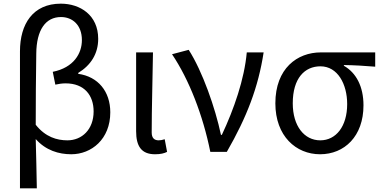

<svg xmlns="http://www.w3.org/2000/svg" viewBox="-20 -829 2082 1048"><path d="M89 199H181C179 108 178 22 175 -70C230 -8 301 13 369 13C479 13 582 -69 582 -216C582 -330 515 -411 407 -426V-431C476 -473 516 -536 516 -617C516 -747 417 -809 312 -809C160 -809 89 -698 89 -549ZM348 -63C291 -63 228 -81 175 -148C175 -279 176 -407 178 -536C179 -666 229 -736 313 -736C374 -736 427 -694 427 -610C427 -538 383 -460 268 -437L282 -367C300 -371 319 -374 338 -374C441 -374 491 -308 491 -221C491 -122 427 -63 348 -63Z M826 13C857 13 876 8 892 0L879 -69C867 -65 856 -63 846 -63C823 -63 808 -75 808 -106C808 -237 813 -396 815 -543H723V-113C723 -32 751 13 826 13Z M1128 0H1218C1328 -191 1390 -354 1419 -543H1327C1314 -397 1257 -233 1191 -93H1186C1155 -240 1085 -440 1010 -557L919 -533C1012 -395 1088 -199 1128 0Z M1727 13C1860 13 1964 -85 1964 -254C1964 -357 1924 -432 1857 -470V-474C1917 -473 1967 -470 2028 -465V-543H1731C1603 -543 1483 -456 1483 -265C1483 -86 1596 13 1727 13ZM1728 -63C1641 -63 1578 -141 1578 -265C1578 -402 1643 -467 1729 -467C1823 -467 1875 -370 1875 -261C1875 -139 1814 -63 1728 -63Z"/></svg>

Font: Noto Sans CJK KR Regular
Style: Regular
Weight: 400
Designer: Ryoko NISHIZUKA (kana & ideographs); Paul D. Hunt (Latin, Greek & Cyrillic); Wenlong ZHANG (bopomofo); Sandoll Communica
Foundry: Adobe Systems Incorporated
Version: Version 1.004;PS 1.004;hotconv 1.0.82;makeotf.lib2.5.63406